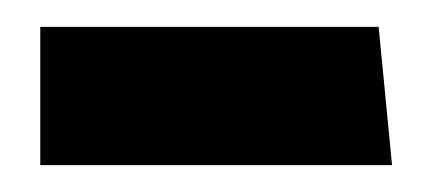

<svg xmlns="http://www.w3.org/2000/svg" viewBox="-20 -736 322 143"><path d="M10 -613H272L262 -716H10Z"/></svg>

Font: Catamaran Thin
Style: Bold
Weight: 700
Version: Version 2.000